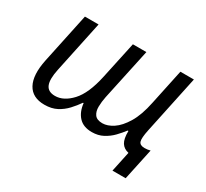

<svg xmlns="http://www.w3.org/2000/svg" viewBox="-137 -741 1163 1085"><g transform="rotate(30 445.0 -198.0)"><path d="M702 140 730 8Q698 1 682.5 -23.5Q667 -48 668 -99H663Q645 -75 620.5 -49.5Q596 -24 564 -7Q532 10 491 10Q436 10 406 -22Q376 -54 370 -109H366Q346 -80 320.5 -52.5Q295 -25 261.5 -7.5Q228 10 182 10Q103 10 72 -47Q41 -104 63 -210L132 -536H221L150 -200Q135 -130 149 -96.5Q163 -63 209 -63Q265 -63 316 -118Q367 -173 393 -294L445 -536H533L461 -200Q454 -166 453.5 -134.5Q453 -103 467.5 -83Q482 -63 518 -63Q551 -63 587.5 -87Q624 -111 656 -164Q688 -217 706 -305L755 -536H843L763 -158Q751 -101 757.5 -81Q764 -61 795 -61Q814 -61 832 -66L788 140Z"/></g></svg>

Font: Noto Sans
Style: Italic
Weight: 400
Italic angle: -12°
Designer: Monotype Design Team
Foundry: Monotype Imaging Inc.
Version: Version 2.013; ttfautohint (v1.8.4.7-5d5b)